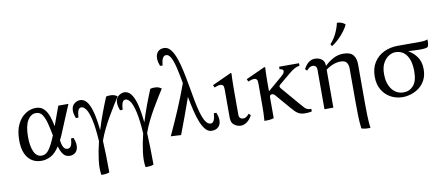

<svg xmlns="http://www.w3.org/2000/svg" viewBox="-83 -1122 3929 1699"><g transform="rotate(-10 1882.0 -273.0)"><path d="M539 -66Q539 -27 518 -6Q497 15 465 15Q427 15 405.5 -13.5Q384 -42 373 -86Q334 -27 293.5 -6Q253 15 211 15Q134 15 90 -40Q46 -95 46 -198Q46 -284 74 -341Q102 -398 146.5 -426.5Q191 -455 239 -455Q284 -455 311 -428Q338 -401 353 -358Q368 -315 377 -267Q390 -304 406 -347Q422 -390 440 -440H531Q508 -386 485.5 -332Q463 -278 445.5 -235.5Q428 -193 419 -172Q410 -152 401 -135Q406 -97 418.5 -73.5Q431 -50 455 -50Q477 -50 487.5 -71Q498 -92 501 -135H524Q531 -117 535 -100Q539 -83 539 -66ZM128 -214Q128 -130 151 -80Q174 -30 220 -30Q257 -30 284.5 -66.5Q312 -103 347 -189Q337 -243 324.5 -294Q312 -345 291.5 -377.5Q271 -410 234 -410Q187 -410 157.5 -361Q128 -312 128 -214Z M709 230Q699 173 709 95Q719 17 740 -68Q732 -192 716 -262Q700 -332 679.5 -361Q659 -390 637 -390Q618 -390 609 -369Q600 -348 597 -305H574Q567 -323 563 -339.5Q559 -356 559 -372Q559 -415 585 -435Q611 -455 638 -455Q669 -455 694 -427.5Q719 -400 737.5 -336Q756 -272 767 -162Q791 -240 818.5 -313.5Q846 -387 871 -446Q894 -452 921.5 -449.5Q949 -447 971 -430Q954 -403 928 -361.5Q902 -320 873 -270Q844 -220 818 -167Q792 -114 775 -65Q778 -6 780 65.5Q782 137 782 220Q764 227 745.5 228.5Q727 230 709 230Z M1106 230Q1096 173 1106 95Q1116 17 1137 -68Q1129 -192 1113 -262Q1097 -332 1076.5 -361Q1056 -390 1034 -390Q1015 -390 1006 -369Q997 -348 994 -305H971Q964 -323 960 -339.5Q956 -356 956 -372Q956 -415 982 -435Q1008 -455 1035 -455Q1066 -455 1091 -427.5Q1116 -400 1134.5 -336Q1153 -272 1164 -162Q1188 -240 1215.5 -313.5Q1243 -387 1268 -446Q1291 -452 1318.5 -449.5Q1346 -447 1368 -430Q1351 -403 1325 -361.5Q1299 -320 1270 -270Q1241 -220 1215 -167Q1189 -114 1172 -65Q1175 -6 1177 65.5Q1179 137 1179 220Q1161 227 1142.5 228.5Q1124 230 1106 230Z M1807 -135Q1814 -117 1818 -100Q1822 -83 1822 -66Q1822 -28 1800 -6.5Q1778 15 1740 15Q1708 15 1684 -12.5Q1660 -40 1641.5 -87Q1623 -134 1609 -193.5Q1595 -253 1583 -317Q1553 -232 1522.5 -148.5Q1492 -65 1465 5L1373 0Q1422 -104 1469.5 -215.5Q1517 -327 1560 -445Q1547 -518 1533 -579.5Q1519 -641 1500.5 -678Q1482 -715 1456 -715Q1417 -715 1411 -630H1388Q1381 -648 1377 -665Q1373 -682 1373 -699Q1373 -737 1393 -758.5Q1413 -780 1448 -780Q1483 -780 1508 -749Q1533 -718 1551.5 -666Q1570 -614 1584 -549Q1598 -484 1610 -415Q1622 -346 1634 -281Q1646 -216 1661 -164Q1676 -112 1695.5 -81Q1715 -50 1742 -50Q1778 -50 1784 -135Z M2087 -77 2103 -61Q2083 -23 2056 -4Q2029 15 2002 15Q1971 15 1943 -5Q1915 -25 1915 -71V-327Q1915 -355 1906.5 -363.5Q1898 -372 1884 -372Q1871 -372 1856.5 -367.5Q1842 -363 1830 -358L1820 -381L1993 -460L1999 -454Q1998 -446 1996.5 -411Q1995 -376 1995 -328V-82Q1995 -65 2005 -54.5Q2015 -44 2032 -44Q2046 -44 2057.5 -50.5Q2069 -57 2087 -77Z M2582 6Q2547 6 2525 -5Q2503 -16 2487.5 -33.5Q2472 -51 2455 -70L2352 -190Q2342 -203 2334.5 -207Q2327 -211 2319 -211Q2311 -211 2304.5 -206Q2298 -201 2298 -187V0Q2277 7 2255.5 8.5Q2234 10 2213 10Q2216 -28 2217 -63.5Q2218 -99 2218 -137V-327Q2218 -355 2209.5 -363.5Q2201 -372 2187 -372Q2174 -372 2159.5 -367.5Q2145 -363 2133 -358L2123 -381L2296 -460L2302 -454Q2301 -446 2299.5 -411Q2298 -376 2298 -328V-243H2300L2422 -347Q2445 -367 2451 -377Q2457 -387 2457 -395Q2457 -414 2424 -417V-440H2603V-417Q2581 -415 2558 -402.5Q2535 -390 2504 -364L2408 -284Q2396 -274 2397 -266Q2398 -258 2405 -250L2533 -100Q2561 -68 2576 -51Q2591 -34 2604.5 -28.5Q2618 -23 2640 -23V0Q2615 6 2582 6Z M2754 0V-358Q2754 -375 2744 -385.5Q2734 -396 2717 -396Q2704 -396 2692 -389.5Q2680 -383 2662 -363L2646 -379Q2686 -455 2747 -455Q2782 -455 2808 -436Q2834 -417 2834 -375Q2870 -410 2912 -432.5Q2954 -455 3002 -455Q3066 -455 3091 -423.5Q3116 -392 3116 -340V0Q3116 58 3117.5 116.5Q3119 175 3126 234Q3106 234 3086 232.5Q3066 231 3046 224Q3039 168 3037.5 112Q3036 56 3036 0V-316Q3036 -351 3020.5 -371Q3005 -391 2967 -391Q2936 -391 2902.5 -379Q2869 -367 2834 -341V0ZM2995 -734Q3013 -735 3034.5 -727.5Q3056 -720 3069 -705Q3047 -660 3005 -613.5Q2963 -567 2917 -538L2906 -557Q2941 -595 2963.5 -642.5Q2986 -690 2995 -734Z M3456 15Q3399 15 3350 -11Q3301 -37 3271.5 -86.5Q3242 -136 3242 -205Q3242 -282 3276 -334.5Q3310 -387 3366.5 -413.5Q3423 -440 3490 -440H3690Q3736 -440 3759 -450Q3759 -434 3758 -417Q3757 -400 3749 -383Q3734 -376 3716.5 -374.5Q3699 -373 3683 -373Q3655 -373 3627 -374.5Q3599 -376 3572 -377Q3616 -353 3648 -309Q3680 -265 3680 -197Q3680 -141 3659 -100.5Q3638 -60 3604 -34.5Q3570 -9 3531 3Q3492 15 3456 15ZM3327 -213Q3327 -129 3366.5 -77Q3406 -25 3471 -25Q3524 -25 3559.5 -65Q3595 -105 3595 -195Q3595 -284 3559.5 -336Q3524 -388 3458 -388Q3430 -388 3399.5 -369.5Q3369 -351 3348 -312.5Q3327 -274 3327 -213Z"/></g></svg>

Font: Bona Nova
Style: Regular
Weight: 400
Designer: Mateusz Machalski
Foundry: Capitalics
Version: Version 4.001; ttfautohint (v1.8.3)